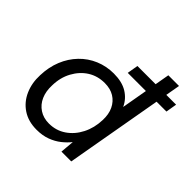

<svg xmlns="http://www.w3.org/2000/svg" viewBox="-185 -888 1067 1067"><g transform="rotate(45 348.5 -354.0)"><path d="M382 -570 393 -635H697L686 -570ZM247 12Q182 12 136 -18.5Q90 -49 67 -101.5Q44 -154 47 -217Q49 -282 71 -336Q93 -390 131.5 -430Q170 -470 221 -491.5Q272 -513 330 -513Q395 -513 436.5 -487.5Q478 -462 498 -418L551 -720H635L508 0H431L438 -82Q419 -58 392 -36.5Q365 -15 329 -1.5Q293 12 247 12ZM271 -61Q327 -61 371 -91Q415 -121 441 -172Q467 -223 469 -286Q471 -333 454.5 -367.5Q438 -402 407 -421Q376 -440 332 -440Q276 -440 232.5 -412.5Q189 -385 162 -335.5Q135 -286 134 -223Q132 -176 148 -139.5Q164 -103 196 -82Q228 -61 271 -61Z"/></g></svg>

Font: DM Sans 17pt
Style: Italic
Weight: 400
Italic angle: -10°
Version: Version 4.004;gftools[0.9.30]